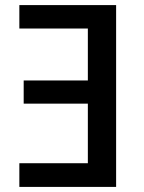

<svg xmlns="http://www.w3.org/2000/svg" viewBox="-20 -734 564 754"><path d="M436 -714H56V-622H325V-418H73V-327H325V-93H56V0H436Z"/></svg>

Font: Noto Sans Thai Medium
Style: Regular
Weight: 500
Designer: Monotype Design Team
Foundry: Monotype Imaging Inc.
Version: Version 1.901